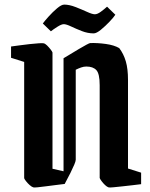

<svg xmlns="http://www.w3.org/2000/svg" viewBox="-20 -804 650 834"><path d="M413 -31V-434Q413 -484 398.5 -499.5Q384 -515 355 -515Q344 -515 332.5 -511Q321 -507 309 -501V-110Q309 -104 302.5 -88.5Q296 -73 286 -53L261 -5Q246 -3 224.5 -0.5Q203 2 181.5 5Q160 8 144 9.5Q128 11 125 10Q118 8 109 0Q100 -8 93 -17Q86 -26 85 -30V-535L28 -553V-602Q43 -604 65 -607Q87 -610 109.5 -612.5Q132 -615 148.5 -616Q165 -617 169 -616Q176 -615 184.5 -606.5Q193 -598 200 -589Q207 -580 208 -576V-71L256 -60V-551Q268 -558 286 -569Q304 -580 322.5 -591Q341 -602 355 -609.5Q369 -617 372 -617Q404 -618 440 -613Q476 -608 498 -595Q517 -570 526.5 -537.5Q536 -505 536 -457V-72L593 -54V-4Q578 -2 556 0.5Q534 3 511.5 5.5Q489 8 472.5 9.5Q456 11 452 10Q445 8 436.5 0Q428 -8 421 -17.5Q414 -27 413 -31ZM387 -659Q361 -659 335.5 -669Q310 -679 289 -689Q268 -699 257 -699Q247 -699 229 -687.5Q211 -676 201 -668L166 -702Q174 -713 191.5 -732.5Q209 -752 228 -768Q247 -784 259 -784Q281 -784 308 -773.5Q335 -763 358 -752.5Q381 -742 392 -742Q403 -742 418 -753Q433 -764 445 -775L481 -740Q474 -729 456 -710Q438 -691 418.5 -675Q399 -659 387 -659Z"/></svg>

Font: Grenze Gotisch SemiBold
Style: Regular
Weight: 600
Designer: Renata Polastri
Foundry: Omnibus-Type
Version: Version 1.001